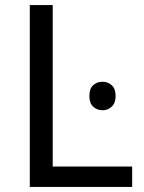

<svg xmlns="http://www.w3.org/2000/svg" viewBox="-20 -734 564 754"><path d="M97 0V-714H187V-80H499V0ZM383 -413Q403 -413 418.5 -399.5Q434 -386 434 -357Q434 -329 418.5 -315Q403 -301 383 -301Q361 -301 346 -315Q331 -329 331 -357Q331 -386 346 -399.5Q361 -413 383 -413Z"/></svg>

Font: RS Noto Sans
Style: Regular
Weight: 400
Designer: Monotype Design Team
Foundry: Monotype Imaging Inc.
Version: Version 3.10